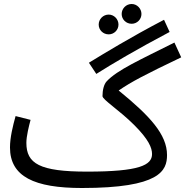

<svg xmlns="http://www.w3.org/2000/svg" viewBox="-20 -920 927 961"><path d="M639 -801C666 -801 688 -823 688 -850C688 -877 666 -900 639 -900C611 -900 589 -877 589 -850C589 -823 611 -801 639 -801ZM524 -748C551 -748 573 -770 573 -797C573 -824 551 -847 524 -847C496 -847 474 -824 474 -797C474 -770 496 -748 524 -748ZM462 -550C543 -601 655 -668 829 -760L801 -821C629 -731 502 -653 425 -606ZM390 21C781 21 816 -66 816 -144C816 -247 730 -340 574 -467C638 -511 705 -546 887 -633L853 -707C682 -621 567 -570 514 -513C500 -498 493 -469 493 -439C493 -421 577 -369 652 -294C724 -222 741 -180 741 -149C741 -93 677 -61 416 -61C178 -61 112 -101 112 -205C112 -239 125 -290 133 -320L58 -339C44 -289 30 -231 30 -182C30 -36 152 21 390 21Z"/></svg>

Font: Noto Sans Arabic UI
Style: Regular
Weight: 400
Designer: Monotype Design Team, Nadine Chahine and Nizar Qandah
Foundry: Monotype Imaging Inc.
Version: Version 2.010